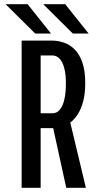

<svg xmlns="http://www.w3.org/2000/svg" viewBox="-20 -893 490 913"><path d="M173.3 -629.4V-354.3H229.4Q250.3 -354.3 264.6 -371.5Q278.9 -388.6 286.1 -420.5Q293.4 -452.4 293.4 -497.1Q293.4 -538.9 285.7 -568.5Q278 -598.2 263.5 -613.8Q249 -629.4 228.6 -629.4ZM242.9 -283.7H173.3V0H82.9V-700H225.7Q254.6 -700 282.8 -690.7Q311 -681.4 334.1 -658.9Q357.2 -636.4 371.2 -597.2Q385.3 -558 385.3 -498Q385.3 -448.1 375.7 -411.7Q366.1 -375.3 350.4 -350.6Q334.6 -326 315.6 -311.2Q296.6 -296.5 277.6 -290.1Q258.6 -283.7 242.9 -283.7ZM295 0 228.2 -305.3 306.6 -342 388.4 0ZM401.4 -733.5H326.3L185.4 -873.1H290.1ZM222.6 -733.5H147.4L6.6 -873.1H111.3Z"/></svg>

Font: League Mono Thin Condensed
Style: Regular
Weight: 100
Width: 1
Designer: Tyler Finck
Foundry: The League of Moveable Type / Tyler Finck
Version: Version 2.300;RELEASE